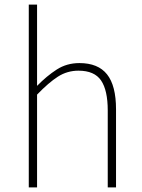

<svg xmlns="http://www.w3.org/2000/svg" viewBox="-20 -814 615 834"><path d="M141 -794H105V0H141V-403Q191 -455 231.5 -481Q272 -507 321 -507Q390 -507 419 -464.5Q448 -422 448 -334V0H484V-339Q484 -442 445 -491Q406 -540 325 -540Q270 -540 226.5 -512Q183 -484 141 -441Z"/></svg>

Font: Spoqa Han Sans Neo Thin
Style: Regular
Weight: 100
Designer: [Spoqa Han Sans Neo] Dong-huui Kim  Younghwa Kang  Yujin Lee  [Noto Sans] Ryoko NISHIZUKA  (kana & ideographs); Paul D. 
Foundry: Spoqa (http://www.spoqa-han-sans.com)
Version: Version 1.100;hotconv 1.0.109;makeotfexe 2.5.65596